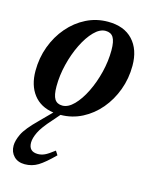

<svg xmlns="http://www.w3.org/2000/svg" viewBox="-108 -514 680 853"><g transform="rotate(15 232.0 -88.0)"><path d="M156 45.5Q117.5 88 104 116Q90.5 144 90.5 164.5Q90.5 206 132.5 206Q148 206 163.5 199Q179 192 206.5 170.5L218.5 189Q176.5 231 148.8 248Q121 265 87.5 265Q56 265 37.5 246Q19 227 19 197.5Q19 174.5 33.5 143.8Q48 113 100 62L151.5 10Q91.5 1.5 59.2 -40.5Q27 -82.5 27 -148.5Q27 -208.5 46.8 -261.5Q66.5 -314.5 101.5 -355.2Q136.5 -396 182.8 -419.2Q229 -442.5 282.5 -442.5Q357 -442.5 397.2 -399.2Q437.5 -356 437.5 -281.5Q437.5 -222.5 418 -169.8Q398.5 -117 364 -76.2Q329.5 -35.5 283.8 -12Q238 11.5 185 12ZM182 -30Q208.5 -30 234.8 -56.8Q261 -83.5 282.5 -127Q304 -170.5 316.8 -222.2Q329.5 -274 329.5 -323.5Q329.5 -365 318.2 -382.8Q307 -400.5 282.5 -400.5Q256 -400.5 229.8 -373.8Q203.5 -347 182 -303.2Q160.5 -259.5 147.8 -208Q135 -156.5 135 -106.5Q135 -65.5 146.2 -47.8Q157.5 -30 182 -30Z"/></g></svg>

Font: Newsreader Text SemiBold
Style: Italic
Weight: 600
Italic angle: -17°
Designer: Hugues Gentile
Foundry: Production Type
Version: Version 1.001